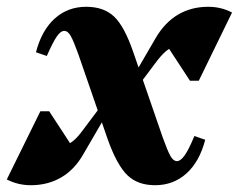

<svg xmlns="http://www.w3.org/2000/svg" viewBox="-35 -531 704 566"><path d="M422 15Q371 15 340.5 -14.5Q310 -44 283 -119L196 -371Q182 -410 173.5 -425Q165 -440 154 -440Q144 -440 132.5 -423.5Q121 -407 103 -366L71 -377Q88 -442 126.5 -476.5Q165 -511 219 -511Q271 -511 301.5 -482Q332 -453 358 -377L445 -125Q459 -86 467.5 -71Q476 -56 487 -56Q497 -56 509 -72.5Q521 -89 538 -130L570 -119Q553 -54 514.5 -19.5Q476 15 422 15ZM56 15Q18 15 -15 -2L84 -203H110L195 -73L136 -100Q157 -100 173 -110Q189 -120 206 -143L293 -259V-218L211 -77Q185 -31 145.5 -8Q106 15 56 15ZM342 -237V-278L424 -419Q451 -465 490 -488Q529 -511 579 -511Q617 -511 649 -494L551 -293H525L440 -423L499 -396Q477 -396 462 -386Q447 -376 429 -353Z"/></svg>

Font: Platypi Light
Style: Bold Italic
Weight: 700
Italic angle: -13°
Version: Version 1.200